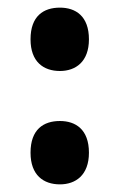

<svg xmlns="http://www.w3.org/2000/svg" viewBox="-20 -497 313 503"><path d="M137 -311C178 -311 213 -335 213 -394C213 -455 178 -477 137 -477C94 -477 60 -455 60 -394C60 -335 94 -311 137 -311ZM137 -14C178 -14 213 -38 213 -97C213 -158 178 -180 137 -180C94 -180 60 -158 60 -97C60 -38 94 -14 137 -14Z"/></svg>

Font: Noto Sans Gunjala Gondi
Style: Bold
Weight: 700
Designer: Ek Type
Foundry: Ek Type
Version: Version 1.004